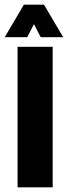

<svg xmlns="http://www.w3.org/2000/svg" viewBox="-35 -800 290 820"><path d="M40 0V-600H190V0ZM-15 -641 67 -780H153L235 -641H139L110 -697L81 -641Z"/></svg>

Font: Big Shoulders Display Black
Style: Regular
Weight: 900
Designer: Patric King
Foundry: XO Type Co
Version: Version 1.000; ttfautohint (v1.8.2)